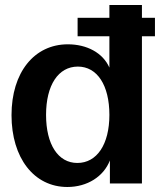

<svg xmlns="http://www.w3.org/2000/svg" viewBox="-20 -733 648 767"><path d="M249 14C329 14 394 -28 419 -92V0H547V-588H599V-662H547V-713H417V-662H290V-588H417V-463C391 -522 327 -556 251 -556C117 -556 26 -444 26 -273C26 -102 116 14 249 14ZM289 -82C212 -82 164 -156 164 -274C164 -393 213 -467 291 -467C368 -467 417 -393 417 -274C417 -156 367 -82 289 -82Z"/></svg>

Font: Ronzino
Style: Bold
Weight: 700
Designer: Nunzio Mazzaferro
Foundry: Collletttivo
Version: Version 1.000;Glyphs 3.3 (3337)